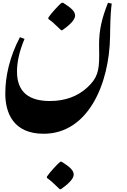

<svg xmlns="http://www.w3.org/2000/svg" viewBox="-20 -589 910 1378"><path d="M293 371C612 371 765 15 770 -329C770 -349 771 -368 771 -388C772 -456 777 -535 782 -563L755 -569C712 -461 691 -375 691 -269C691 -244 692 -219 692 -194C692 -79 679 -27 604 41C539 100 451 136 338 136C195 136 102 78 102 -75C102 -138 116 -215 156 -310L123 -322C48 -179 18 -40 18 83C18 220 75 371 293 371ZM419 -372H427C473 -404 519 -444 519 -477C519 -509 488 -534 433 -569H423C406 -558 345 -491 327 -463V-453C356 -432 365 -424 419 -372ZM409 769H417C463 737 509 697 509 664C509 632 478 607 423 572H413C396 583 335 650 317 678V688C346 709 358 720 409 769Z"/></svg>

Font: Noto Nastaliq Urdu
Style: Bold
Weight: 700
Designer: Monotype Design Team (Patrick Giasson: type design, Kamal Mansour: OpenType code, Glenda Bellarosa). Updated by Simon Co
Foundry: Monotype Imaging Inc., Simon Cozens
Version: Version 3.009